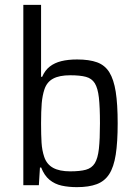

<svg xmlns="http://www.w3.org/2000/svg" viewBox="-20 -763 561 791"><path d="M296.7 8Q263 8 234.3 1.8Q205.5 -4.5 183.9 -22.3Q162.3 -40.2 149.7 -72.8H144.6L140.1 0H76.1V-743H149.2V-446.6H153.7Q165.3 -473.4 185 -488.8Q204.7 -504.2 232.7 -511.1Q260.7 -518 297.8 -518Q347.8 -518 380.1 -506.2Q412.3 -494.4 430.5 -465.1Q448.7 -435.7 456.8 -384.8Q464.8 -333.8 464.8 -255Q464.8 -177.2 456.8 -125.9Q448.7 -74.7 430 -45.7Q411.3 -16.6 378.7 -4.3Q346.2 8 296.7 8ZM269.2 -57.1Q310 -57.1 334 -63.8Q358 -70.4 370.5 -90.4Q382.9 -110.4 387.4 -149.8Q391.8 -189.3 391.8 -255Q391.8 -321.7 387.4 -360.9Q382.9 -400.1 370.5 -420.1Q358 -440 334 -446.4Q310 -452.9 269.2 -452.9Q224.8 -452.9 199.2 -439.2Q173.5 -425.6 163.2 -395.4Q154.7 -370 151.9 -337.8Q149.2 -305.5 149.2 -255Q149.2 -207.1 151.2 -175.1Q153.2 -143.1 162.2 -116.6Q172.5 -85.9 198.9 -71.5Q225.2 -57.1 269.2 -57.1Z"/></svg>

Font: Saira Thin SemiCondensed
Style: Regular
Weight: 100
Width: 4
Version: Version 1.101